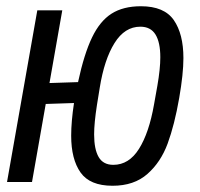

<svg xmlns="http://www.w3.org/2000/svg" viewBox="-20 -583 640 615"><path d="M208 -148.5Q208 -193.5 217 -253L126.5 -250L82.5 0H2.5L99.5 -550H179.5L138.5 -317L230 -320Q249.5 -410.5 274.8 -463Q300 -515.5 337.2 -539.2Q374.5 -563 431.5 -563Q506 -563 536.8 -518.5Q567.5 -474 567.5 -397Q567.5 -346.5 554 -269Q539 -183 517 -123.2Q495 -63.5 452.2 -25.8Q409.5 12 340.5 12Q268 12 238 -30.5Q208 -73 208 -148.5ZM473.5 -249 484 -308Q493.5 -362.5 493.5 -399.5Q493.5 -447.5 478 -472.5Q462.5 -497.5 429.5 -497.5Q379.5 -497.5 346.8 -445Q314 -392.5 299.5 -302L290.5 -246.5Q281.5 -188.5 281.5 -152.5Q281.5 -105 296 -80Q310.5 -55 343 -55Q393 -55 425.2 -106.2Q457.5 -157.5 473.5 -249Z"/></svg>

Font: JuliaMono
Style: Italic
Weight: 400
Italic angle: -9°
Monospace: yes
Designer: cormullion
Foundry: corm
Version: Version 0.057; ttfautohint (v1.8.4)